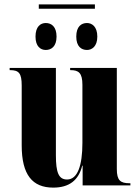

<svg xmlns="http://www.w3.org/2000/svg" viewBox="-20 -846 639 876"><path d="M157 -806H413V-826H157ZM189 -618C214 -618 238 -634 238 -679C238 -725 214 -741 189 -741C165 -741 142 -725 142 -679C142 -634 165 -618 189 -618ZM377 -618C399 -618 424 -634 424 -679C424 -725 399 -741 377 -741C351 -741 328 -725 328 -679C328 -634 351 -618 377 -618ZM223 10C296 10 339 -24 355 -90H357V0H575V-10H571C530 -10 513 -22 513 -75V-536H300V-526H302C339 -526 356 -513 356 -459V-194C356 -91 334 -27 286 -27C248 -27 235 -58 235 -138V-536H24V-526H26C66 -526 79 -512 79 -456V-183C79 -48 128 10 223 10Z"/></svg>

Font: Noto Serif Display Condensed ExtraBold
Style: Regular
Weight: 800
Width: 3
Designer: Monotype Design Team
Foundry: Monotype Imaging Inc.
Version: Version 2.009